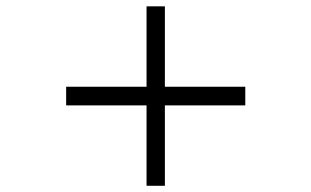

<svg xmlns="http://www.w3.org/2000/svg" viewBox="-20 -598 1002 618"><path d="M510.7 -258.8V0H451.7V-258.8H192.9V-318.8H451.7V-577.6H510.7V-318.8H769.5V-258.8Z"/></svg>

Font: Doulos SIL Eur
Style: Regular
Weight: 400
Designer: Walt Agee, Victor Gaultney, Peter Martin, Debbi Hosken, Becca Hirsbrunner
Foundry: SIL International
Version: Version 5.000